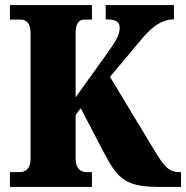

<svg xmlns="http://www.w3.org/2000/svg" viewBox="-20 -734 731 754"><path d="M19 0H341V-58H320C297 -58 277 -73 277 -109V-283L297 -309L392 -127C444 -29 478 0 605 0H691V-58H685C644 -58 625 -79 586 -144L412 -432L529 -572C569 -621 610 -658 663 -658V-714H395V-658C436 -658 450 -648 450 -625C450 -593 430 -566 397 -519L277 -352V-605C277 -641 290 -657 311 -657H341V-714H19V-657H62C84 -657 100 -641 100 -606V-110C100 -72 81 -58 56 -58H19Z"/></svg>

Font: Noto Serif Ethiopic Condensed Black
Style: Regular
Weight: 900
Width: 3
Designer: Monotype Design Team
Foundry: Monotype Imaging Inc.
Version: Version 2.102